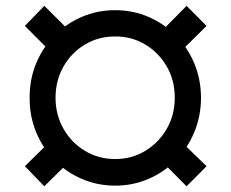

<svg xmlns="http://www.w3.org/2000/svg" viewBox="-20 -638 805 670"><path d="M382.2 9.8Q320.4 9.8 266.1 -13.4Q211.7 -36.6 170.7 -78.4Q129.7 -120.1 106.4 -176Q83.1 -231.9 83.4 -296.9Q83.1 -361.8 106.4 -417.5Q129.7 -473.1 170.7 -514.6Q211.7 -556.2 266.1 -579.3Q320.4 -602.5 382.2 -602.5Q443.5 -602.5 497.5 -579.3Q551.6 -556.2 592.9 -514.6Q634.3 -473.1 657.7 -417.5Q681.2 -361.8 681.4 -296.9Q681.2 -231.9 657.7 -176Q634.3 -120.1 592.9 -78.4Q551.6 -36.6 497.5 -13.4Q443.5 9.8 382.2 9.8ZM382.2 -83Q439.6 -83 486.7 -111.4Q533.7 -139.7 561.9 -188.4Q590 -237 589.8 -296.9Q590 -357.7 561.9 -406.1Q533.7 -454.5 486.7 -482.8Q439.6 -511 382.2 -510.7Q324.1 -511 276.8 -482.8Q229.4 -454.5 201.7 -406.1Q174 -357.7 173.8 -296.9Q174 -237 201.7 -188.4Q229.4 -139.7 276.8 -111.4Q324.1 -83 382.2 -83ZM598.8 -446.9 531.1 -516.4 631.1 -617.6 700.8 -547.5ZM631.1 12.1 531.1 -88.5 598.8 -157 700.8 -58ZM134.6 12.1 66.8 -58 167.4 -157 236.5 -88.5ZM167.4 -446.9 66.8 -547.5 134.6 -617.6 236.5 -516.4Z"/></svg>

Font: GitLab Sans
Style: Regular
Weight: 400
Designer: Rasmus Andersson
Foundry: Modifications by GitLab B.V., manufactured by rsms
Version: Version 4.000;git-c8fb6b7